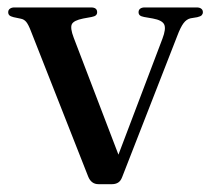

<svg xmlns="http://www.w3.org/2000/svg" viewBox="-20 -478 552 503"><path d="M273.5 4.5H238Q228.5 4.5 221.8 -0.5Q215 -5.5 211 -15.5L61 -396.5Q54.5 -413.5 48.8 -420.5Q43 -427.5 34.5 -429L15.5 -433Q7.5 -435 4.5 -438Q1.5 -441 1.5 -446Q1.5 -452 6 -455.2Q10.5 -458.5 17.5 -458.5H218.5Q234.5 -458.5 234.5 -446Q234.5 -441 231.2 -438Q228 -435 220 -433.5L198 -429.5Q173 -424.5 168.2 -414.5Q163.5 -404.5 173 -379.5L297.5 -54L276.5 -36.5L405.5 -376.5Q415.5 -402.5 410.2 -413.8Q405 -425 380.5 -429.5L357.5 -433.5Q349.5 -435 346.2 -438Q343 -441 343 -446Q343 -452 347.2 -455.2Q351.5 -458.5 359 -458.5H495.5Q503 -458.5 507.2 -455.2Q511.5 -452 511.5 -446Q511.5 -441.5 508.5 -438.2Q505.5 -435 497 -433L479 -430Q468.5 -427.5 460.8 -417.2Q453 -407 444 -383L300 -14Q296 -3.5 289.2 0.5Q282.5 4.5 273.5 4.5Z"/></svg>

Font: Fraunces 60pt
Style: Regular
Weight: 400
Version: Version 1.000;[b76b70a41]